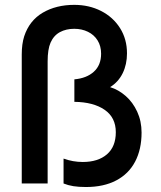

<svg xmlns="http://www.w3.org/2000/svg" viewBox="-20 -755 662 790"><path d="M241.5 0V-102.5Q280 -88.5 320.5 -88.5Q383.5 -88.5 420 -120Q456.5 -151.5 456.5 -211Q456.5 -271.5 410.5 -303.2Q364.5 -335 286 -336V-428.5Q336.5 -433 366.2 -460Q396 -487 396 -534Q396 -565.5 381.5 -588.8Q367 -612 341.8 -624.2Q316.5 -636.5 285.5 -636.5Q252 -636.5 226.5 -622.8Q201 -609 188 -579.5Q176 -552 176 -502.5V0H69.5V-530.5Q69.5 -574 79.5 -605.5Q101 -670.5 156 -702.8Q211 -735 285.5 -735Q346.5 -735 396 -709.8Q445.5 -684.5 474 -639.2Q502.5 -594 502.5 -535.5Q502.5 -490 484.8 -453.8Q467 -417.5 433 -396.5Q467.5 -386 497 -360.2Q526.5 -334.5 544.5 -295.5Q562.5 -256.5 562.5 -209.5Q562.5 -140.5 536 -90Q509.5 -39.5 458 -12.5Q406.5 14.5 333.5 14.5Q303.5 14.5 281.8 11Q260 7.5 241.5 0Z"/></svg>

Font: Manrope KiralyPet SmBd KiralyPet
Style: Regular
Weight: 600
Designer: Mikhail Sharanda
Foundry: Mikhail Sharanda
Version: Version 4.502